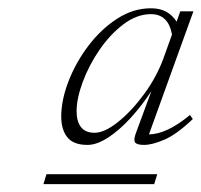

<svg xmlns="http://www.w3.org/2000/svg" viewBox="-20 -698 498 475"><path d="M316.5 -369.5 354.5 -472.5Q330.5 -436 302.8 -405.8Q275 -375.5 247.2 -357.5Q219.5 -339.5 196.5 -339.5Q161.5 -339.5 146.5 -358.5Q131.5 -377.5 131.5 -409.5Q131.5 -450.5 149.5 -497Q167.5 -543.5 198.5 -584.5Q229.5 -625.5 269.5 -651.5Q309.5 -677.5 353 -677.5Q376 -677.5 391.2 -669Q406.5 -660.5 417 -644.5L426 -670H458.5L348.5 -365.5Q392.5 -366 450 -413.5L457 -403.5Q417 -365.5 386.8 -352.5Q356.5 -339.5 336.5 -339.5Q318 -339.5 314 -346Q310 -352.5 316.5 -369.5ZM169.5 -422.5Q169.5 -398 180.2 -383.8Q191 -369.5 214 -369.5Q238.5 -369.5 272 -396.2Q305.5 -423 336.5 -465.2Q367.5 -507.5 384.5 -554L405.5 -612.5Q396.5 -663 353.5 -663Q318.5 -663 285.5 -638Q252.5 -613 226.2 -574.8Q200 -536.5 184.8 -495.5Q169.5 -454.5 169.5 -422.5ZM87.5 -242.5 95 -267H369L361.5 -242.5Z"/></svg>

Font: Newsreader 16pt ExtraLight
Style: Italic
Weight: 275
Italic angle: -17°
Designer: Hugues Gentile
Foundry: Production Type
Version: Version 1.003; ttfautohint (v1.8.3)